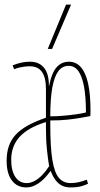

<svg xmlns="http://www.w3.org/2000/svg" viewBox="-20 -810 439 840"><path d="M95 10Q55 10 32 -20.5Q9 -51 9 -106Q9 -142 18.5 -170Q28 -198 48 -220Q68 -242 101 -260.5Q134 -279 181 -295V-421Q181 -471 163.5 -495.5Q146 -520 111 -520Q99 -520 87.5 -518.5Q76 -517 64.5 -514.5Q53 -512 42 -507L35 -524Q55 -532 73.5 -536Q92 -540 111 -540Q132 -540 147.5 -533Q163 -526 173.5 -512.5Q184 -499 189 -479.5Q194 -460 194 -434H195Q201 -467 212 -491Q223 -515 240.5 -527.5Q258 -540 281 -540Q313 -540 334 -516Q355 -492 365.5 -444.5Q376 -397 376 -325Q376 -313 375.5 -308.5Q375 -304 375 -302Q358 -299 333 -294.5Q308 -290 275.5 -286.5Q243 -283 200 -283Q200 -279 200 -274.5Q200 -270 200 -265Q200 -166 209 -110.5Q218 -55 237.5 -32Q257 -9 289 -9Q306 -9 324.5 -13Q343 -17 360 -24L365 -6Q354 -1 341.5 3Q329 7 316 8.5Q303 10 288 10Q267 10 251 2Q235 -6 223 -22Q211 -38 202 -62H201Q188 -44 175 -30.5Q162 -17 148.5 -8Q135 1 122 5.5Q109 10 95 10ZM97 -9Q113 -9 130.5 -18Q148 -27 164.5 -44Q181 -61 195 -83Q190 -112 185.5 -154Q181 -196 181 -250Q181 -257 181 -263Q181 -269 181 -276Q142 -264 113.5 -248Q85 -232 66.5 -212Q48 -192 38.5 -166.5Q29 -141 29 -111Q29 -63 47 -36Q65 -9 97 -9ZM200 -301Q225 -301 255.5 -303.5Q286 -306 313.5 -310Q341 -314 356 -318Q356 -386 347.5 -431.5Q339 -477 322.5 -499.5Q306 -522 280 -522Q253 -522 235.5 -499Q218 -476 209 -427.5Q200 -379 200 -301ZM189 -596 269 -790H291L208 -596Z"/></svg>

Font: Georama ExtraCondensed Thin
Style: Regular
Weight: 100
Width: 2
Designer: Jean-Baptiste Levee
Foundry: Production Type
Version: Version 1.001